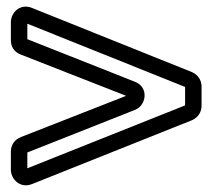

<svg xmlns="http://www.w3.org/2000/svg" viewBox="-20 -627 645 583"><path d="M389 -293C425 -306 433 -363 389 -379L63 -508V-555L542 -363V-362V-308V-307L63 -116V-164ZM363 -336 44 -211C25 -204 13 -187 13 -167V-112C13 -82 42 -54 77 -68L563 -262C581 -270 592 -286 592 -306V-364C592 -384 581 -400 563 -408L77 -603C43 -617 13 -591 13 -559V-505C13 -486 22 -469 44 -461Z"/></svg>

Font: DIN Rundschrift
Style: BreitKont
Weight: 400
Width: 7
Version: Version 1.027